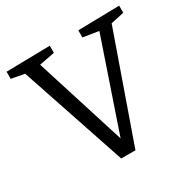

<svg xmlns="http://www.w3.org/2000/svg" viewBox="-156 -852 1004 1006"><g transform="rotate(-30 346.5 -348.5)"><path d="M298 1 80 -648 102 -632 5 -650V-693L269 -698V-655L160 -634L170 -655L354 -72H341L538 -650L546 -633L439 -650V-693L689 -698V-655L592 -634L613 -650L384 1Z"/></g></svg>

Font: Bitter Thin
Style: Regular
Weight: 400
Version: Version 3.021